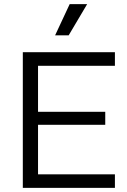

<svg xmlns="http://www.w3.org/2000/svg" viewBox="-20 -914 618 934"><path d="M91 0V-660H539V-594H165V-370H492V-307H165V-66H539V0ZM314 -742H248L319 -894H404Z"/></svg>

Font: Bricolage Grotesque 12pt Light
Style: Regular
Weight: 300
Designer: Mathieu Triay
Foundry: Atelier Triay
Version: Version 1.001; ttfautohint (v1.8.4.7-5d5b);gftools[0.9.33.de